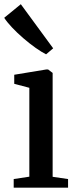

<svg xmlns="http://www.w3.org/2000/svg" viewBox="-34 -870 356 890"><path d="M29.5 0V-40L102 -51V-463L32 -481.5V-523.5L180.5 -548H189L210 -532V-50.5L281.5 -40V0ZM179 -618.5Q159 -628.5 131 -648.2Q103 -668 74 -693Q45 -718 21.5 -743Q-2 -768 -14.5 -787.5L62.5 -850.5L212.5 -646L180 -618.5Z"/></svg>

Font: Merriweather 60pt Medium
Style: Regular
Weight: 500
Version: Version 2.100